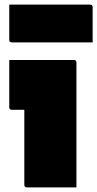

<svg xmlns="http://www.w3.org/2000/svg" viewBox="-20 -809 420 829"><path d="M85 -11V-335H31Q20 -335 20 -346V-550H299Q310 -550 310 -539V0H96Q85 0 85 -11ZM20 -789H369Q380 -789 380 -778V-626H31Q20 -626 20 -637Z"/></svg>

Font: Recursive Sn Lnr St XBk
Style: Regular
Weight: 1000
Version: Version 1.079;hotconv 1.0.112;makeotfexe 2.5.65598; ttfautoh